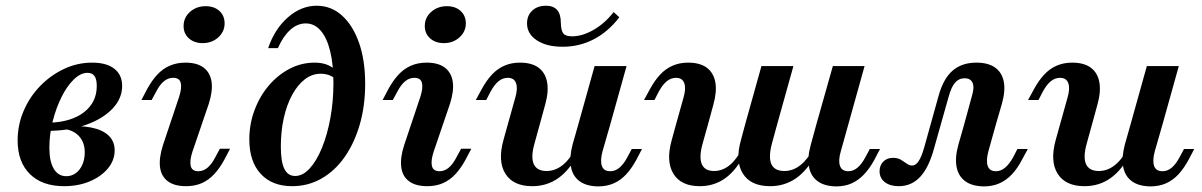

<svg xmlns="http://www.w3.org/2000/svg" viewBox="-20 -651 4276 683"><path d="M208.1 11.3Q129.8 11.3 86.3 -31.9Q42.7 -75 42.7 -151.6Q42.7 -206.5 64.1 -256.5Q85.5 -306.5 122.6 -344.8Q159.7 -383.1 207.3 -405.6Q254.8 -428.2 308.1 -428.2Q358.9 -428.2 386.7 -406.5Q414.5 -384.7 414.5 -345.2Q414.5 -300.8 380.6 -264.9Q346.8 -229 287.9 -207.7Q229 -186.3 154 -185.5L155.6 -214.5Q233.9 -216.9 279 -252Q324.2 -287.1 324.2 -345.2Q324.2 -369.4 316.1 -380.6Q308.1 -391.9 291.1 -391.9Q266.9 -391.9 242.7 -368.5Q218.5 -345.2 199.2 -306.5Q179.8 -267.7 167.7 -220.6Q155.6 -173.4 155.6 -125.8Q155.6 -76.6 171.4 -50.4Q187.1 -24.2 216.1 -24.2Q234.7 -24.2 249.6 -35.1Q264.5 -46 273 -65.3Q281.5 -84.7 281.5 -108.9Q281.5 -145.2 260.1 -167.7Q238.7 -190.3 200.8 -192.7L204 -200Q262.1 -205.6 303.2 -197.6Q344.4 -189.5 366.1 -169Q387.9 -148.4 387.9 -116.1Q387.9 -80.6 363.7 -51.6Q339.5 -22.6 298.8 -5.6Q258.1 11.3 208.1 11.3Z M664.5 -111.3Q654 -79 658.5 -60.5Q662.9 -41.9 685.5 -41.9Q703.2 -41.9 718.1 -54.4Q733.1 -66.9 746 -91.9L762.1 -121.8H798.4L779 -84.7Q762.1 -53.2 742.3 -31.9Q722.6 -10.5 698 0.4Q673.4 11.3 641.9 11.3Q600 11.3 576.6 -6.5Q553.2 -24.2 549.2 -56.9Q545.2 -89.5 559.7 -134.7L616.9 -305.6Q627.4 -337.9 623 -356Q618.5 -374.2 596 -374.2Q578.2 -374.2 563.3 -362.1Q548.4 -350 535.5 -325L519.4 -295.2H483.1L502.4 -332.3Q519.4 -363.7 539.1 -385.1Q558.9 -406.5 583.9 -417.3Q608.9 -428.2 639.5 -428.2Q681.5 -428.2 704.8 -410.1Q728.2 -391.9 732.7 -359.3Q737.1 -326.6 722.6 -281.5ZM700.8 -497.6Q671 -497.6 652 -514.5Q633.1 -531.5 633.1 -558.1Q633.1 -588.7 656 -608.9Q679 -629 711.3 -629Q741.9 -629 760.5 -612.1Q779 -595.2 779 -567.7Q779 -538.7 756.5 -518.1Q733.9 -497.6 700.8 -497.6Z M1019.4 11.3Q947.6 11.3 907.3 -32.7Q866.9 -76.6 866.9 -154.8Q866.9 -209.7 885.5 -259.3Q904 -308.9 936.3 -346.8Q968.5 -384.7 1010.5 -406.5Q1052.4 -428.2 1099.2 -428.2Q1143.5 -428.2 1170.2 -404.8V-371.8Q1162.1 -379.8 1148.8 -384.3Q1135.5 -388.7 1121 -388.7Q1090.3 -388.7 1064.5 -369Q1038.7 -349.2 1019.4 -313.7Q1000 -278.2 989.5 -231Q979 -183.9 979 -129.8Q979 -75.8 991.5 -50.4Q1004 -25 1029.8 -25Q1057.3 -25 1081.9 -52Q1106.5 -79 1125.4 -125.4Q1144.4 -171.8 1155.2 -231Q1166.1 -290.3 1166.1 -355.6Q1166.1 -421.8 1154.4 -469.4Q1142.7 -516.9 1120.6 -542.3Q1098.4 -567.7 1067.7 -567.7Q1037.9 -567.7 1012.5 -544.8Q987.1 -521.8 968.5 -479.8H933.9Q957.3 -548.4 1004.4 -589.5Q1051.6 -630.6 1106.5 -630.6Q1158.1 -630.6 1196.8 -595.6Q1235.5 -560.5 1257.3 -498.4Q1279 -436.3 1279 -353.2Q1279 -274.2 1259.7 -207.7Q1240.3 -141.1 1205.6 -91.9Q1171 -42.7 1123.4 -15.7Q1075.8 11.3 1019.4 11.3Z M1522.6 -111.3Q1512.1 -79 1516.5 -60.5Q1521 -41.9 1543.5 -41.9Q1561.3 -41.9 1576.2 -54.4Q1591.1 -66.9 1604 -91.9L1620.2 -121.8H1656.5L1637.1 -84.7Q1620.2 -53.2 1600.4 -31.9Q1580.6 -10.5 1556 0.4Q1531.5 11.3 1500 11.3Q1458.1 11.3 1434.7 -6.5Q1411.3 -24.2 1407.3 -56.9Q1403.2 -89.5 1417.7 -134.7L1475 -305.6Q1485.5 -337.9 1481 -356Q1476.6 -374.2 1454 -374.2Q1436.3 -374.2 1421.4 -362.1Q1406.5 -350 1393.5 -325L1377.4 -295.2H1341.1L1360.5 -332.3Q1377.4 -363.7 1397.2 -385.1Q1416.9 -406.5 1441.9 -417.3Q1466.9 -428.2 1497.6 -428.2Q1539.5 -428.2 1562.9 -410.1Q1586.3 -391.9 1590.7 -359.3Q1595.2 -326.6 1580.6 -281.5ZM1558.9 -497.6Q1529 -497.6 1510.1 -514.5Q1491.1 -531.5 1491.1 -558.1Q1491.1 -588.7 1514.1 -608.9Q1537.1 -629 1569.4 -629Q1600 -629 1618.5 -612.1Q1637.1 -595.2 1637.1 -567.7Q1637.1 -538.7 1614.5 -518.1Q1591.9 -497.6 1558.9 -497.6Z M1900 -208.1 1881.5 -141.1Q1867.7 -92.7 1878.6 -67.7Q1889.5 -42.7 1924.2 -42.7Q1954.8 -42.7 1981 -63.3Q2007.3 -83.9 2029 -126.6L2037.1 -105.6Q2007.3 -46.8 1966.5 -17.7Q1925.8 11.3 1873.4 11.3Q1805.6 11.3 1777.8 -33.1Q1750 -77.4 1771 -153.2L1786.3 -208.1ZM1786.3 -208.1 1812.9 -303.2Q1822.6 -336.3 1815.7 -355.2Q1808.9 -374.2 1786.3 -374.2Q1768.5 -374.2 1753.6 -362.1Q1738.7 -350 1725 -325L1709.7 -295.2H1672.6L1692.7 -332.3Q1709.7 -363.7 1729.4 -385.1Q1749.2 -406.5 1774.2 -417.3Q1799.2 -428.2 1829 -428.2Q1871.8 -428.2 1896 -410.1Q1920.2 -391.9 1926.2 -358.5Q1932.3 -325 1919.4 -279L1900 -208.1ZM2037.1 -208.1 2095.2 -416.1H2208.9L2150.8 -208.1ZM2123.4 -112.9Q2114.5 -79.8 2121 -60.9Q2127.4 -41.9 2150.8 -41.9Q2168.5 -41.9 2183.5 -54.4Q2198.4 -66.9 2211.3 -91.1L2227.4 -121H2263.7L2244.4 -83.9Q2227.4 -52.4 2207.7 -31Q2187.9 -9.7 2163.3 1.2Q2138.7 12.1 2107.3 12.1Q2065.3 11.3 2041.1 -6.9Q2016.9 -25 2010.9 -58.1Q2004.8 -91.1 2016.9 -137.1L2037.1 -208.1H2150.8ZM1981.5 -484.7Q1924.2 -484.7 1889.5 -507.7Q1854.8 -530.6 1854.8 -567.7Q1854.8 -596 1873.4 -613.3Q1891.9 -630.6 1922.6 -630.6Q1948.4 -630.6 1961.7 -615.7Q1975 -600.8 1975 -570.2Q1975.8 -541.9 1983.9 -531.9Q1991.9 -521.8 2015.3 -521.8Q2051.6 -521.8 2091.5 -544.8Q2131.5 -567.7 2162.9 -608.1L2183.1 -589.5Q2143.5 -537.9 2092.3 -511.3Q2041.1 -484.7 1981.5 -484.7Z M2498.4 -208.1 2479 -138.7Q2466.1 -91.1 2476.6 -66.9Q2487.1 -42.7 2520.2 -42.7Q2550 -42.7 2575.4 -63.3Q2600.8 -83.9 2621.8 -125.8L2629.8 -105.6Q2600.8 -46.8 2560.9 -17.7Q2521 11.3 2469.4 11.3Q2402.4 11.3 2375.4 -33.1Q2348.4 -77.4 2369.4 -152.4L2384.7 -208.1ZM2744.4 -208.1 2726.6 -142.7Q2712.9 -92.7 2723.8 -67.7Q2734.7 -42.7 2770.2 -42.7Q2800.8 -42.7 2827 -63.3Q2853.2 -83.9 2875.8 -125.8L2883.9 -105.6Q2854 -46.8 2812.9 -17.7Q2771.8 11.3 2719.4 11.3Q2650.8 11.3 2622.6 -33.5Q2594.4 -78.2 2616.1 -154L2630.6 -208.1ZM2384.7 -208.1 2411.3 -303.2Q2421 -336.3 2414.1 -355.2Q2407.3 -374.2 2384.7 -374.2Q2366.9 -374.2 2352 -362.1Q2337.1 -350 2323.4 -325L2308.1 -295.2H2271L2291.1 -332.3Q2308.1 -363.7 2327.8 -385.1Q2347.6 -406.5 2372.6 -417.3Q2397.6 -428.2 2427.4 -428.2Q2470.2 -428.2 2494.4 -410.1Q2518.5 -391.9 2524.6 -358.5Q2530.6 -325 2517.7 -279L2498.4 -208.1ZM2630.6 -208.1 2688.7 -416.1H2802.4L2744.4 -208.1ZM2883.9 -208.1 2942.7 -416.1H3055.6L2997.6 -208.1ZM2971 -112.9Q2961.3 -79.8 2968.1 -60.9Q2975 -41.9 2997.6 -41.9Q3015.3 -41.9 3030.2 -54.4Q3045.2 -66.9 3058.1 -91.1L3074.2 -121H3110.5L3091.1 -83.9Q3074.2 -52.4 3054 -31Q3033.9 -9.7 3009.7 1.2Q2985.5 12.1 2954 12.1Q2912.1 11.3 2887.9 -6.9Q2863.7 -25 2857.7 -58.1Q2851.6 -91.1 2864.5 -137.1L2883.9 -208.1H2997.6Z M3177.4 11.3Q3146 11.3 3127.4 -3.2Q3108.9 -17.7 3108.9 -41.9Q3108.9 -62.9 3122.2 -76.2Q3135.5 -89.5 3156.5 -89.5Q3173.4 -89.5 3184.7 -82.7Q3196 -75.8 3205.6 -69Q3215.3 -62.1 3225 -62.1Q3237.1 -62.1 3247.6 -77.4Q3258.1 -92.7 3267.7 -126.6L3318.5 -308.9Q3335.5 -371 3368.5 -399.6Q3401.6 -428.2 3453.2 -428.2Q3494.4 -428.2 3519 -411.3Q3543.5 -394.4 3550.4 -362.1Q3557.3 -329.8 3544.4 -283.1L3522.6 -208.1H3409.7L3437.9 -311.3Q3446.8 -341.1 3439.5 -356.9Q3432.3 -372.6 3411.3 -372.6Q3391.1 -372.6 3377.4 -356.9Q3363.7 -341.1 3354 -304.8L3303.2 -125Q3284.7 -55.6 3253.6 -22.2Q3222.6 11.3 3177.4 11.3ZM3496 -112.9Q3487.1 -79.8 3493.5 -60.9Q3500 -41.9 3522.6 -41.9Q3540.3 -41.9 3555.2 -54.4Q3570.2 -66.9 3583.9 -91.1L3599.2 -121H3636.3L3616.1 -83.9Q3600 -52.4 3579.8 -31Q3559.7 -9.7 3535.1 1.2Q3510.5 12.1 3479.8 12.1Q3437.1 11.3 3412.9 -6.9Q3388.7 -25 3382.7 -58.1Q3376.6 -91.1 3389.5 -137.1L3409.7 -208.1H3522.6Z M3864.5 -208.1 3846 -141.1Q3832.3 -92.7 3843.1 -67.7Q3854 -42.7 3888.7 -42.7Q3919.4 -42.7 3945.6 -63.3Q3971.8 -83.9 3993.5 -126.6L4001.6 -105.6Q3971.8 -46.8 3931 -17.7Q3890.3 11.3 3837.9 11.3Q3770.2 11.3 3742.3 -33.1Q3714.5 -77.4 3735.5 -153.2L3750.8 -208.1ZM3750.8 -208.1 3777.4 -303.2Q3787.1 -336.3 3780.2 -355.2Q3773.4 -374.2 3750.8 -374.2Q3733.1 -374.2 3718.1 -362.1Q3703.2 -350 3689.5 -325L3674.2 -295.2H3637.1L3657.3 -332.3Q3674.2 -363.7 3694 -385.1Q3713.7 -406.5 3738.7 -417.3Q3763.7 -428.2 3793.5 -428.2Q3836.3 -428.2 3860.5 -410.1Q3884.7 -391.9 3890.7 -358.5Q3896.8 -325 3883.9 -279L3864.5 -208.1ZM4001.6 -208.1 4059.7 -416.1H4173.4L4115.3 -208.1ZM4087.9 -112.9Q4079 -79.8 4085.5 -60.9Q4091.9 -41.9 4115.3 -41.9Q4133.1 -41.9 4148 -54.4Q4162.9 -66.9 4175.8 -91.1L4191.9 -121H4228.2L4208.9 -83.9Q4191.9 -52.4 4172.2 -31Q4152.4 -9.7 4127.8 1.2Q4103.2 12.1 4071.8 12.1Q4029.8 11.3 4005.6 -6.9Q3981.5 -25 3975.4 -58.1Q3969.4 -91.1 3981.5 -137.1L4001.6 -208.1H4115.3Z"/></svg>

Font: Playfair 9pt
Style: Bold Italic
Weight: 700
Italic angle: -15.6°
Designer: Claus Eggers Sørensen
Foundry: Claus Eggers Sørensen
Version: Version 2.203